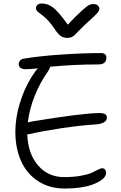

<svg xmlns="http://www.w3.org/2000/svg" viewBox="-20 -1047 694 1099"><path d="M514.2 -1023.9Q530.3 -1023.9 539.6 -1015.9Q548.8 -1007.8 548.8 -996.1Q548.8 -985.8 535.4 -970.5Q522 -955.1 470.2 -909.2Q452.1 -892.6 434.1 -873.8Q416 -855 408.9 -847.7Q401.9 -840.3 391.1 -835.2Q380.4 -830.1 366.2 -830.1Q343.8 -830.1 328.1 -840.6Q312.5 -851.1 293 -880.9Q275.9 -906.7 258.1 -926.3Q240.2 -945.8 228 -955.3Q215.8 -964.8 205.8 -972.2Q195.8 -979.5 190.9 -985.6Q186 -991.7 186 -1000Q186 -1012.7 195.1 -1019.8Q204.1 -1026.9 219.2 -1026.9Q254.4 -1026.9 284.7 -1003.4Q314.9 -980 368.2 -905.8Q418 -959 448.2 -985.8Q478.5 -1012.7 490 -1018.3Q501.5 -1023.9 514.2 -1023.9ZM154.8 -280.8Q147.9 -278.8 136.2 -278.8Q139.6 -168 197.5 -100.6Q255.4 -33.2 347.2 -33.2Q400.4 -33.2 443.1 -41Q485.8 -48.8 506.1 -58.6Q526.4 -68.4 542 -76.2Q557.6 -84 563 -84Q586.9 -84 586.9 -56.2Q586.9 -45.4 578.4 -33.4Q569.8 -21.5 550.8 -9.8Q531.7 2 505.1 11.2Q478.5 20.5 438.5 26.4Q398.4 32.2 351.1 32.2Q263.2 32.2 198.2 -10Q133.3 -52.2 100.6 -125.2Q67.9 -198.2 67.9 -293Q67.9 -373.5 93.8 -457.3Q119.6 -541 159.2 -604Q184.6 -644 195.8 -655.8Q154.3 -650.9 127.9 -650.9Q107.9 -650.9 97.4 -658.7Q86.9 -666.5 86.9 -680.2Q86.9 -689.9 93.8 -699Q100.6 -708 113.8 -710.9Q208 -726.6 333.7 -734.9Q459.5 -743.2 560.1 -743.2Q573.7 -743.2 581.3 -736.1Q588.9 -729 588.9 -717.8Q588.9 -678.2 543.9 -678.2Q404.3 -678.2 267.1 -665Q265.6 -654.3 253.9 -637.2Q208 -572.8 178.2 -497.3Q148.4 -421.9 139.2 -346.2Q143.1 -347.7 165 -352.1Q446.8 -398.4 545.9 -399.9Q571.8 -399.9 581.8 -393.6Q591.8 -387.2 591.8 -374Q591.8 -337.9 519 -334Q438 -329.1 331.1 -313Q224.1 -296.9 154.8 -280.8Z"/></svg>

Font: Shantell Sans Irregular
Style: Regular
Weight: 300
Designer: Stephen Nixon, Anya Danilova, Shantell Martin
Foundry: Arrow Type
Version: Version 1.006;[9816181b4]